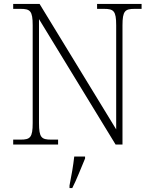

<svg xmlns="http://www.w3.org/2000/svg" viewBox="-20 -734 778 975"><path d="M47 0H275V-25H240C191 -25 178 -35 178 -109V-637L567 0H602V-605C602 -679 615 -689 664 -689H699V-714H473V-689H508C557 -689 570 -679 570 -606V-77L181 -714H47V-689H84C133 -689 146 -679 146 -606V-109C146 -35 133 -25 84 -25H47ZM333 208V221H347C368 181 394 113 412 71V61H357C352 106 343 159 333 208Z"/></svg>

Font: Noto Serif Telugu ExtraLight
Style: Regular
Weight: 200
Designer: Jelle Bosma - Monotype Design Team
Foundry: Monotype Imaging Inc.
Version: Version 2.005